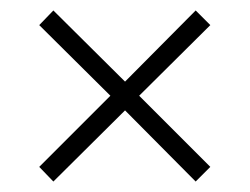

<svg xmlns="http://www.w3.org/2000/svg" viewBox="-20 -526 477 367"><path d="M191 -343 55 -478 82 -506 219 -370 354 -506 382 -478 246 -343 382 -207 354 -179 219 -315 82 -179 55 -207Z"/></svg>

Font: KaputaLibre
Style: Regular
Weight: 400
Designer: Multiple designers
Foundry: Textual
Version: Version 2.900